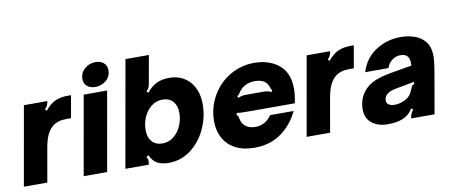

<svg xmlns="http://www.w3.org/2000/svg" viewBox="-69 -1061 3192 1356"><g transform="rotate(-10 1527.5 -383.5)"><path d="M10 0 110 -567H278L277 -561Q274 -545 268.5 -534Q263 -523 251 -511L263 -501Q299 -545 337 -562Q375 -579 425 -579H450L422 -419H390Q325 -419 289 -389Q263 -368 246.5 -332.5Q230 -297 220 -239L178 0Z M607 0H439L539 -567H707ZM549 -676Q549 -721 582 -750Q615 -779 660 -779Q696 -779 718.5 -760Q741 -741 741 -708Q741 -662 708 -634Q675 -606 630 -606Q594 -606 571.5 -625Q549 -644 549 -676Z M915 -66 899 -56Q909 -40 909 -24Q909 -20 907 -6L906 0H738L873 -763H1041L1005 -561Q1002 -545 996.5 -534Q991 -523 979 -511L991 -501Q1027 -545 1065 -562Q1103 -579 1153 -579Q1245 -579 1300 -517.5Q1355 -456 1355 -355Q1355 -262 1315 -177Q1275 -92 1205 -40Q1135 12 1049 12Q999 12 967 -5Q935 -22 915 -66ZM1182 -323Q1182 -375 1155 -405.5Q1128 -436 1081 -436Q1035 -436 1000 -408.5Q965 -381 945.5 -337Q926 -293 926 -245Q926 -192 953 -161.5Q980 -131 1027 -131Q1073 -131 1108 -158.5Q1143 -186 1162.5 -230.5Q1182 -275 1182 -323Z M1413 -221Q1413 -317 1459 -399.5Q1505 -482 1585.5 -530.5Q1666 -579 1762 -579Q1869 -579 1939 -522.5Q2009 -466 2009 -350Q2009 -313 2002 -277L1997 -248H1666Q1600 -248 1583 -252L1576 -237Q1584 -235 1587 -228.5Q1590 -222 1592 -210Q1593 -207 1596 -195.5Q1599 -184 1605 -175Q1632 -132 1697 -132Q1733 -132 1763 -150Q1793 -168 1810 -196H1979Q1936 -104 1856 -46Q1776 12 1663 12Q1585 12 1528.5 -17Q1472 -46 1442.5 -99Q1413 -152 1413 -221ZM1610 -355Q1629 -363 1641.5 -365Q1654 -367 1669 -367H1793Q1808 -367 1819.5 -365Q1831 -363 1848 -355L1857 -370Q1850 -372 1848 -375.5Q1846 -379 1845 -386Q1840 -405 1830 -418Q1803 -451 1746 -451Q1689 -451 1650 -418Q1635 -404 1623 -386Q1620 -379 1616.5 -375.5Q1613 -372 1605 -370Z M2038 0 2138 -567H2306L2305 -561Q2302 -545 2296.5 -534Q2291 -523 2279 -511L2291 -501Q2327 -545 2365 -562Q2403 -579 2453 -579H2478L2450 -419H2418Q2353 -419 2317 -389Q2291 -368 2274.5 -332.5Q2258 -297 2248 -239L2206 0Z M2461 -123Q2461 -178 2486.5 -223Q2512 -268 2559 -296Q2589 -313 2623.5 -323Q2658 -333 2701 -341L2853 -367Q2854 -373 2854 -385Q2854 -416 2841 -433Q2827 -453 2788 -453Q2757 -453 2730 -433Q2703 -413 2691 -378H2524Q2556 -478 2636.5 -528.5Q2717 -579 2811 -579Q2863 -579 2906.5 -565Q2950 -551 2977 -523Q3000 -500 3009.5 -471Q3019 -442 3019 -405Q3019 -362 3002 -269L2955 0H2787L2789 -9Q2793 -36 2813 -60L2799 -69Q2782 -38 2749 -17Q2700 12 2620 12Q2549 12 2505 -23Q2461 -58 2461 -123ZM2755 -129Q2785 -142 2800 -160.5Q2815 -179 2829 -214Q2833 -225 2837.5 -229.5Q2842 -234 2851 -235V-251L2762 -234L2728 -228Q2700 -223 2683.5 -217Q2667 -211 2654 -201Q2632 -181 2632 -156Q2632 -135 2648.5 -125Q2665 -115 2691 -115Q2721 -115 2755 -129Z"/></g></svg>

Font: Open Sauce Sans Black Italic
Style: Regular
Weight: 900
Italic angle: -10°
Designer: Alfredo Marco Pradil
Foundry: Creative Sauce Fz LLC
Version: Version 1.477